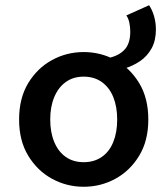

<svg xmlns="http://www.w3.org/2000/svg" viewBox="-20 -702 640 734"><path d="M452 -439 393 -480Q433 -488 455.5 -511.5Q478 -535 478 -581Q478 -598 474.5 -615Q471 -632 463 -643L550 -682Q562 -664 569 -640Q576 -616 576 -589Q576 -547 559.5 -517Q543 -487 515 -468Q487 -449 452 -439ZM300 12Q235 12 179 -18.5Q123 -49 88 -106.5Q53 -164 53 -245Q53 -327 88 -384.5Q123 -442 179 -472.5Q235 -503 300 -503Q365 -503 421 -472.5Q477 -442 512 -384.5Q547 -327 547 -245Q547 -164 512 -106.5Q477 -49 421 -18.5Q365 12 300 12ZM300 -82Q340 -82 369 -102Q398 -122 413 -159Q428 -196 428 -245Q428 -294 413 -331Q398 -368 369 -388.5Q340 -409 300 -409Q260 -409 231.5 -388.5Q203 -368 187.5 -331Q172 -294 172 -245Q172 -196 187.5 -159Q203 -122 231.5 -102Q260 -82 300 -82Z"/></svg>

Font: Source Code Pro ExtraLight SemiBold
Style: Regular
Weight: 600
Monospace: yes
Version: Version 1.018;hotconv 1.0.116;makeotfexe 2.5.65601